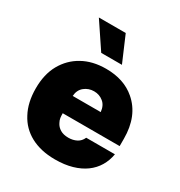

<svg xmlns="http://www.w3.org/2000/svg" viewBox="-182 -900 973 1037"><g transform="rotate(30 304.0 -381.5)"><path d="M311.1 9.9Q265.6 9.9 227.5 1.1Q189.3 -7.8 158.4 -24.5Q127.5 -41.2 103.7 -65.3Q79.9 -89.5 63.9 -120.4Q29.8 -183.2 29.8 -271.3Q29.8 -359.4 64.6 -421.5Q99.8 -483.7 160.2 -517.4Q222.3 -552.6 306.8 -552.6Q418.7 -552.6 489.3 -491.5Q578.1 -415.5 578.1 -272.7V-227.3H223Q223 -210.2 224.8 -198.2Q226.6 -186.1 233.7 -172.9Q243.6 -152.3 263.8 -140.1Q284.1 -127.8 315.3 -127.8Q343 -127.8 365.6 -139.2Q388.1 -150.6 399.1 -176.1H578.1Q571 -134.6 550.6 -100.3Q530.2 -66.1 496.6 -41.5Q463.1 -17 416.7 -3.6Q370.4 9.9 311.1 9.9ZM369.3 -613.6H240.1L133.5 -772.7H301.1ZM397.7 -335.2Q393.8 -375 369.3 -394.5Q344.8 -414.8 311.1 -414.8Q277 -414.8 251.1 -393.8Q225.5 -372.9 223 -335.2Z"/></g></svg>

Font: Linik Sans Black
Style: Regular
Weight: 900
Designer: Fonts by Rasmus Andersson / Changes by Cristiano Sobral with parts from Marc Monis
Foundry: rsms
Version: Version 3.020; ttfautohint (v1.6)